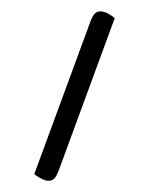

<svg xmlns="http://www.w3.org/2000/svg" viewBox="-255 -844 844 1088"><g transform="rotate(30 167.0 -300.0)"><path d="M144 -796 300 106Q304 130 304 145Q304 200 229 200Q205 200 191 197L35 -706Q31 -728 31 -744Q31 -774 51.5 -787Q72 -800 105 -800Q126 -800 144 -796Z"/></g></svg>

Font: Sansita
Style: Bold
Weight: 700
Designer: Pablo Cosgaya
Foundry: Omnibus-Type
Version: Version 1.006